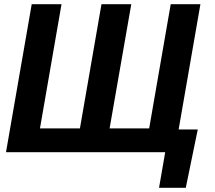

<svg xmlns="http://www.w3.org/2000/svg" viewBox="-20 -731 1031 922"><path d="M929.7 -109.4 872.1 170.9H743.7L773.4 -0.5H715.8L734.9 -109.4ZM132.3 -710.9H275.4L171.9 -114.3H363.8L467.3 -710.9H610.4L506.3 -114.3H696.3L799.8 -710.9H942.4L818.8 0H8.8Z"/></svg>

Font: Roboto
Style: Bold Italic
Weight: 700
Italic angle: -12°
Designer: Christian Robertson
Foundry: Google
Version: Version 3.0